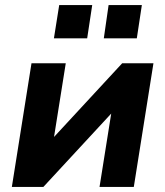

<svg xmlns="http://www.w3.org/2000/svg" viewBox="-20 -742 656 762"><path d="M27 0 105 -491H241L188 -158H157L465 -491H589L511 0H375L428 -333H460L152 0ZM392 -590 411 -722H543L523 -590ZM194 -590 215 -722H346L326 -590Z"/></svg>

Font: Nunito Sans 12pt ExtraBold
Style: Italic
Weight: 800
Italic angle: -9°
Designer: Vernon Adams
Foundry: Vernon Adams
Version: Version 3.101;gftools[0.9.27]